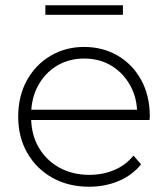

<svg xmlns="http://www.w3.org/2000/svg" viewBox="-20 -704 637 728"><path d="M318 4Q239 4 178.5 -30Q118 -64 83.5 -124Q49 -184 49 -261Q49 -339 81.5 -398.5Q114 -458 171 -492Q228 -526 299 -526Q370 -526 426.5 -493Q483 -460 515.5 -400.5Q548 -341 548 -263Q548 -260 547.5 -256.5Q547 -253 547 -249H86V-288H520L500 -269Q501 -330 474.5 -378.5Q448 -427 403 -454.5Q358 -482 299 -482Q241 -482 195.5 -454.5Q150 -427 124 -378.5Q98 -330 98 -268V-259Q98 -195 126.5 -145.5Q155 -96 205 -68.5Q255 -41 319 -41Q369 -41 412.5 -59Q456 -77 486 -114L515 -81Q481 -39 429.5 -17.5Q378 4 318 4ZM152 -648V-684H446V-648Z"/></svg>

Font: Modern
Style: Regular
Weight: 300
Designer: Julieta Ulanovsky
Foundry: Julieta Ulanovsky
Version: Version 8.000